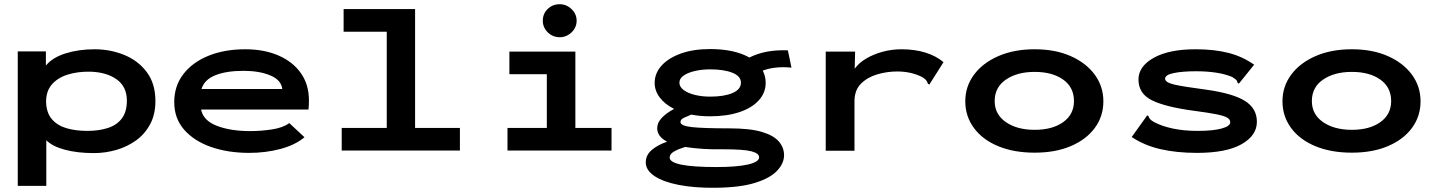

<svg xmlns="http://www.w3.org/2000/svg" viewBox="-20 -712 6790 908"><path d="M64 167V-469H197V-402Q228 -440 290 -459.5Q352 -479 427 -479Q502 -479 568 -452Q634 -425 674.5 -370.5Q715 -316 715 -234Q715 -171 690 -124.5Q665 -78 623.5 -48Q582 -18 530 -3Q478 12 424 12Q346 12 286.5 -4Q227 -20 199 -49V167ZM393 -93Q447 -93 489.5 -106.5Q532 -120 556 -151.5Q580 -183 580 -236Q580 -302 532 -336.5Q484 -371 406 -373Q348 -374 301 -359.5Q254 -345 226 -313.5Q198 -282 198 -231Q199 -180 224.5 -149.5Q250 -119 293.5 -106Q337 -93 393 -93Z M1159 11Q1058 11 978 -17Q898 -45 851 -98.5Q804 -152 804 -229Q804 -306 847.5 -362Q891 -418 966.5 -448.5Q1042 -479 1140 -479Q1229 -479 1297 -449.5Q1365 -420 1403 -366Q1441 -312 1441 -237Q1441 -216 1439 -194H931Q941 -142 1005.5 -117Q1070 -92 1164 -92Q1214 -92 1266.5 -100Q1319 -108 1348 -130L1420 -63Q1376 -26 1306 -7.5Q1236 11 1159 11ZM933 -291H1315Q1310 -334 1258 -355.5Q1206 -377 1132 -377Q1050 -377 998 -356Q946 -335 933 -291Z M1596 0V-107H1809V-562H1605V-669H1943V-107H2155V0Z M2380 0V-107H2566V-361H2389V-468H2701V-107H2872V0ZM2627 -536Q2594 -536 2570.5 -559Q2547 -582 2547 -614Q2547 -647 2570 -669.5Q2593 -692 2627 -692Q2659 -692 2683 -669Q2707 -646 2707 -614Q2707 -582 2683 -559Q2659 -536 2627 -536Z M3338 -162Q3291 -162 3249 -170Q3229 -162 3213.5 -154.5Q3198 -147 3198 -135Q3198 -117 3251 -111Q3304 -105 3429 -105Q3527 -105 3583.5 -88Q3640 -71 3664 -42Q3688 -13 3688 22Q3688 60 3655.5 95Q3623 130 3551.5 152.5Q3480 175 3362 176Q3264 177 3190 162.5Q3116 148 3075 120.5Q3034 93 3034 56Q3034 21 3062.5 -3Q3091 -27 3135 -42Q3088 -66 3088 -106Q3088 -132 3110 -155Q3132 -178 3168 -197Q3124 -219 3100 -251Q3076 -283 3076 -320Q3076 -365 3108 -401Q3140 -437 3199 -458.5Q3258 -480 3338 -480Q3453 -480 3524 -440Q3562 -459 3606.5 -467.5Q3651 -476 3706 -474L3723 -392Q3686 -396 3651 -392.5Q3616 -389 3587 -378Q3601 -352 3601 -320Q3601 -273 3568 -237Q3535 -201 3476 -181.5Q3417 -162 3338 -162ZM3338 -255Q3404 -255 3444 -272Q3484 -289 3484 -321Q3484 -352 3443.5 -368Q3403 -384 3338 -384Q3301 -384 3267.5 -376.5Q3234 -369 3213.5 -355Q3193 -341 3193 -321Q3193 -301 3213.5 -286Q3234 -271 3267 -263Q3300 -255 3338 -255ZM3147 33Q3147 78 3369 78Q3464 78 3517 66Q3570 54 3570 32Q3570 13 3533.5 3.5Q3497 -6 3400 -6Q3349 -5 3303.5 -8Q3258 -11 3220 -17Q3190 -8 3168.5 4Q3147 16 3147 33Z M3885 -468H4024L4022 -387Q4042 -415 4077 -435.5Q4112 -456 4155 -467.5Q4198 -479 4243 -479Q4307 -479 4357.5 -463Q4408 -447 4442 -418L4380 -320L4375 -312L4368 -316Q4366 -324 4361.5 -330.5Q4357 -337 4344 -346Q4291 -374 4223 -374Q4174 -374 4127.5 -360Q4081 -346 4051 -315.5Q4021 -285 4021 -233V1H3885Z M4873 10Q4775 10 4701 -20.5Q4627 -51 4586 -106.5Q4545 -162 4545 -233Q4545 -303 4586 -358.5Q4627 -414 4701 -446.5Q4775 -479 4873 -479Q4971 -479 5044 -446.5Q5117 -414 5157.5 -358.5Q5198 -303 5198 -233Q5198 -162 5157.5 -107Q5117 -52 5044 -21Q4971 10 4873 10ZM4873 -98Q4957 -98 5008 -134.5Q5059 -171 5059 -234Q5059 -299 5008 -335.5Q4957 -372 4873 -372Q4790 -372 4737 -335.5Q4684 -299 4684 -234Q4684 -171 4737 -134.5Q4790 -98 4873 -98Z M5641 11Q5545 11 5468.5 -6.5Q5392 -24 5332 -64L5400 -159L5405 -167L5412 -162Q5414 -154 5419 -148.5Q5424 -143 5437 -135Q5475 -115 5527 -104Q5579 -93 5644 -93Q5715 -93 5756.5 -104Q5798 -115 5798 -134Q5798 -147 5784 -155.5Q5770 -164 5733 -171.5Q5696 -179 5627 -188Q5492 -206 5428 -237.5Q5364 -269 5364 -336Q5364 -398 5436 -438.5Q5508 -479 5634 -479Q5722 -479 5789 -462Q5856 -445 5911 -406L5845 -324L5838 -316L5832 -322Q5831 -330 5826 -334.5Q5821 -339 5807 -348Q5774 -362 5730.5 -368.5Q5687 -375 5637 -375Q5572 -375 5531 -366.5Q5490 -358 5490 -340Q5490 -322 5533.5 -312Q5577 -302 5684 -288Q5812 -270 5868 -234.5Q5924 -199 5924 -136Q5924 -71 5851.5 -30Q5779 11 5641 11Z M6373 10Q6275 10 6201 -20.5Q6127 -51 6086 -106.5Q6045 -162 6045 -233Q6045 -303 6086 -358.5Q6127 -414 6201 -446.5Q6275 -479 6373 -479Q6471 -479 6544 -446.5Q6617 -414 6657.5 -358.5Q6698 -303 6698 -233Q6698 -162 6657.5 -107Q6617 -52 6544 -21Q6471 10 6373 10ZM6373 -98Q6457 -98 6508 -134.5Q6559 -171 6559 -234Q6559 -299 6508 -335.5Q6457 -372 6373 -372Q6290 -372 6237 -335.5Q6184 -299 6184 -234Q6184 -171 6237 -134.5Q6290 -98 6373 -98Z"/></svg>

Font: Inconsolata ExtraExpanded ExtraBold
Style: Regular
Weight: 800
Width: 8
Monospace: yes
Designer: Raph Levien, Cyreal, Brenton Simpson
Foundry: Raph Levien, Cyreal, Google
Version: Version 3.001; ttfautohint (v1.8.2.53-6de2)